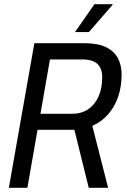

<svg xmlns="http://www.w3.org/2000/svg" viewBox="-20 -891 601 911"><path d="M22 0 143 -686H381Q445 -686 483.5 -667Q522 -648 539.5 -614.5Q557 -581 557 -537Q557 -480 540.5 -432Q524 -384 493 -348.5Q462 -313 418 -294L493 0H401L333 -275H158L110 0ZM172 -351H321Q366 -351 398 -372.5Q430 -394 447.5 -433Q465 -472 465 -525Q465 -566 442.5 -587.5Q420 -609 368 -609H217ZM336 -739 428 -871H514V-868L402 -739Z"/></svg>

Font: Archivo Condensed
Style: Italic
Weight: 400
Width: 3
Italic angle: -10°
Designer: Hector Gatti
Foundry: Omnibus-Type
Version: Version 2.001